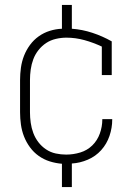

<svg xmlns="http://www.w3.org/2000/svg" viewBox="-20 -653 540 775"><path d="M230 102V8Q205 6 181 -1.5Q157 -9 136.5 -23.5Q116 -38 101 -58.5Q86 -79 77 -102Q68 -125 64.5 -150Q61 -175 61 -200V-330Q61 -355 64.5 -380Q68 -405 77 -428Q86 -451 101 -471.5Q116 -492 136.5 -506.5Q157 -521 181 -528.5Q205 -536 230 -537V-633H270V-537Q312 -534 353 -520.5Q394 -507 431 -486V-350H391V-465Q357 -481 321 -491Q285 -501 248 -501Q227 -501 205.5 -496Q184 -491 166.5 -479.5Q149 -468 135.5 -451Q122 -434 114.5 -414Q107 -394 104 -372.5Q101 -351 101 -330V-200Q101 -179 104 -157.5Q107 -136 114.5 -116Q122 -96 135 -79Q148 -62 166 -50Q184 -38 205 -33.5Q226 -29 247 -29Q276 -29 304 -37.5Q332 -46 352.5 -66Q373 -86 383 -114Q393 -142 393 -171Q393 -171 393 -171.5Q393 -172 393 -172H433Q433 -171 433 -171Q433 -171 433 -170Q433 -137 422 -104.5Q411 -72 388.5 -47Q366 -22 334.5 -8.5Q303 5 270 7V102Z"/></svg>

Font: iosevka_custom_sans_ss08 XLt
Style: Regular
Weight: 200
Designer: Belleve Invis
Foundry: Belleve Invis
Version: Version 10.3.0; ttfautohint (v1.8.3)